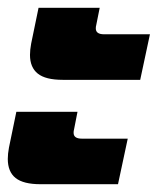

<svg xmlns="http://www.w3.org/2000/svg" viewBox="-20 -512 405 493"><path d="M57 -371Q57 -384 60 -400L79 -492H236L227 -447Q226 -444 226 -439Q226 -424 247 -424H365L340 -307H141Q97 -307 77 -323Q57 -339 57 -371ZM0 -104Q0 -117 3 -133L22 -225H179L170 -179Q169 -176 169 -171Q169 -156 190 -156H308L283 -39H84Q40 -39 20 -55Q0 -71 0 -104Z"/></svg>

Font: Prompt
Style: Bold Italic
Weight: 700
Italic angle: -12°
Designer: Katatrad Team
Foundry: CadsonDemak
Version: Version 1.001